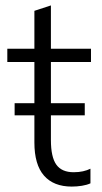

<svg xmlns="http://www.w3.org/2000/svg" viewBox="-20 -681 377 709"><path d="M7 0ZM245 8Q178 8 142.5 -32.5Q107 -73 107 -155V-452H7V-501H107V-641L168 -661V-501H316V-452H168V-164Q168 -101 188 -73Q208 -45 252 -45Q271 -45 286.5 -48.5Q302 -52 314 -58V-4Q301 2 282.5 5Q264 8 245 8ZM34 -255V-300H293V-255Z"/></svg>

Font: Winston Light
Style: Regular
Weight: 300
Designer: Original fonts by Vernon Adams / Changes by Cristiano Sobral
Foundry: Original fonts by Vernon Adams / Changes by Cristiano Sobral
Version: Version 2.503;July 17, 2020;FontCreator 13.0.0.2655 64-bit